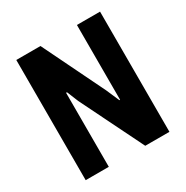

<svg xmlns="http://www.w3.org/2000/svg" viewBox="-159 -817 917 949"><g transform="rotate(-30 300.0 -343.0)"><path d="M61 0V-686H199L371 -333L403 -259H407V-686H539V0H401L225 -357L198 -423L193 -422V0Z"/></g></svg>

Font: Chivo Mono SemiBold
Style: Regular
Weight: 600
Monospace: yes
Designer: Hector Gatti
Foundry: Omnibus-Type
Version: Version 1.008